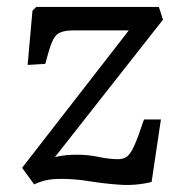

<svg xmlns="http://www.w3.org/2000/svg" viewBox="-20 -527 517 556"><path d="M85 -507H440L452 -470L139 -72Q155 -76 171 -77.5Q187 -79 203 -79Q235 -79 266 -72.5Q297 -66 322 -66Q337 -66 347.5 -73.5Q358 -81 369 -105.5Q380 -130 397 -181H446L419 0Q374 11 328.5 8Q283 5 240 -2Q197 -9 158 -9Q129 -9 111 -4.5Q93 0 79 7L44 -41L353 -439H194Q168 -439 153.5 -432.5Q139 -426 130.5 -405Q122 -384 111 -342L60 -339L74 -496Z"/></svg>

Font: Literata 12pt
Style: Italic
Weight: 400
Italic angle: -2°
Designer: Latin by Veronika Burian and Jose Scaglione. Greek by Irene Vlachou. Cyrillic by Vera Evstafieva
Foundry: TypeTogether
Version: Version 3.002